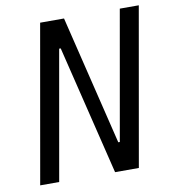

<svg xmlns="http://www.w3.org/2000/svg" viewBox="-79 -762 744 831"><g transform="rotate(-10 293.0 -346.5)"><path d="M359.9 0H464.4L586.4 -693.4H502.9L402.8 -125H396L257.8 -693.4H152.8L30.8 0H114.3L214.4 -568.4H221.2Z"/></g></svg>

Font: Cascadia Mono NF SemiLight
Style: Italic
Weight: 350
Italic angle: -10°
Monospace: yes
Designer: Aaron Bell
Foundry: Saja Typeworks
Version: Version 2404.023